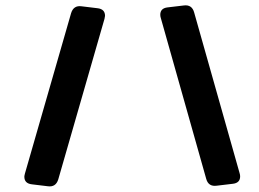

<svg xmlns="http://www.w3.org/2000/svg" viewBox="-20 -690 948 702"><path d="M856 -57Q857 -54 857.5 -51Q858 -48 858 -45Q858 -21 831 -18L772 -11Q742 -7 734 -36L568 -624Q567 -627 566.5 -630Q566 -633 566 -636Q566 -660 593 -663L652 -670Q682 -674 690 -644ZM193 -34Q184 -5 155 -9L97 -16Q69 -19 69 -44Q69 -47 71 -55L240 -642Q249 -671 278 -667L336 -660Q364 -657 364 -632Q364 -629 362 -621Z"/></svg>

Font: Yusei Magic
Style: Regular
Weight: 400
Designer: Tanukizamurai
Foundry: Yusei Magic Project
Version: Version 1.200